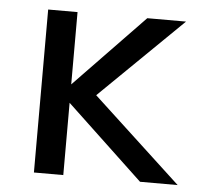

<svg xmlns="http://www.w3.org/2000/svg" viewBox="-42 -545 613 588"><g transform="rotate(5 264.0 -250.5)"><path d="M173.3 0V-222.2L409.2 0H524.9L252.4 -252.4L506.8 -501H387.7L173.3 -278.8V-501H83V0Z"/></g></svg>

Font: Ride
Style: Regular
Weight: 400
Version: Version 3.000